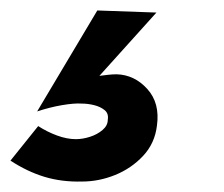

<svg xmlns="http://www.w3.org/2000/svg" viewBox="-26 -91 428 367"><path d="M160 -71 45 122Q69 114 92.5 110Q116 106 130 107Q142 107 154 110Q166 113 174 119.5Q182 126 180 138Q180 149 170 157.5Q160 166 146 170.5Q132 175 119 175Q102 175 83 168Q64 161 47 150L-6 216Q26 237 59 247Q92 257 131 256Q163 256 194 243.5Q225 231 247.5 207Q270 183 274 149Q280 106 255.5 79Q231 52 197 51Q189 51 180.5 52Q172 53 164 54L273 -67Z"/></svg>

Font: Jost
Style: Bold Italic
Weight: 700
Italic angle: -5°
Version: Version 3.710